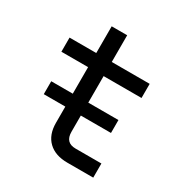

<svg xmlns="http://www.w3.org/2000/svg" viewBox="-163 -835 927 965"><g transform="rotate(30 300.0 -352.5)"><path d="M85 -239V-314H475V-239ZM360 0Q289 0 249.5 -38Q210 -76 210 -145V-468H55V-550H210V-705H300V-550H520V-468H300V-145Q300 -82 360 -82H510V0Z"/></g></svg>

Font: JetBrains Mono Zero
Style: Regular-Zero
Weight: 400
Designer: Philipp Nurullin, Konstantin Bulenkov
Foundry: JetBrains
Version: Version 2.211